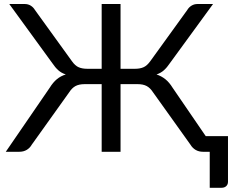

<svg xmlns="http://www.w3.org/2000/svg" viewBox="-20 -736 1128 931"><path d="M1085.5 -76V145.5Q1085.5 158.5 1077 166.5Q1068.5 174.5 1054.5 174.5H997V0H965Q944 0 928.5 -9.2Q913 -18.5 903.5 -34.5L722 -288.5Q708.5 -309.5 691.2 -318.8Q674 -328 647.5 -328H564.5V0H473V-328H390.5Q363.5 -328 346.2 -318.8Q329 -309.5 315.5 -288.5L134 -34.5Q125 -18.5 109.5 -9.2Q94 0 73 0H8L221 -310.5Q237 -336.5 255.8 -352Q274.5 -367.5 299 -375Q277.5 -382 262.5 -395.5Q247.5 -409 233.5 -430L25 -716.5H100.5Q116 -716.5 128.8 -708.8Q141.5 -701 149.5 -687.5L329 -439Q344.5 -417 361.8 -409.8Q379 -402.5 402 -402.5H473V-716.5H564.5V-402.5H636Q658.5 -402.5 675.5 -409.8Q692.5 -417 708.5 -439L888 -687.5Q896 -701 909 -708.8Q922 -716.5 937 -716.5H1013L804 -430Q790 -409 775 -395.5Q760 -382 739 -375Q763 -367 782 -351.8Q801 -336.5 817 -310.5L977.5 -76Z"/></svg>

Font: Lato
Style: Regular
Weight: 400
Designer: Lukasz Dziedzic with Adam Twardoch and Botio Nikoltchev
Foundry: tyPoland Lukasz Dziedzic
Version: Version 2.010; 2014-09-01; http://www.latofonts.com/; ttfaut